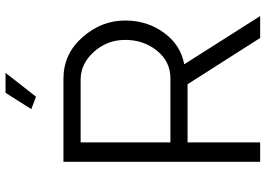

<svg xmlns="http://www.w3.org/2000/svg" viewBox="-153 -806 959 693"><g transform="rotate(-90 326.5 -459.5)"><path d="M410 -919 324 -809 279 -826 338 -919ZM159 0H89V-710H389Q478 -710 538.5 -641.5Q599 -573 599 -487Q599 -408 555 -347.5Q511 -287 441 -274L615 0H536L369 -262H159ZM159 -648V-324H391Q451 -324 490 -372.5Q529 -421 529 -487Q529 -552 486 -600Q443 -648 385 -648Z"/></g></svg>

Font: Raleway
Style: Regular
Weight: 400
Designer: Matt McInerney, Pablo Impallari, Rodrigo Fuenzalida
Foundry: Matt McInerney, Pablo Impallari, Rodrigo Fuenzalida
Version: Version 1.000;PS 001.001;hotconv 1.0.56; ttfautohint (v1.5)